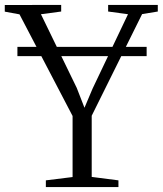

<svg xmlns="http://www.w3.org/2000/svg" viewBox="-32 -763 664 783"><path d="M264 -41V-290L47.5 -704.5L-12.5 -715.5V-742.5L217.5 -743V-716L135 -705L281 -404.5L312.5 -323.5L345.5 -401.5L490 -705L409 -716V-743H611.5V-716L547.5 -705.5L342 -291V-41.5L451 -27.5V0H155V-27.5ZM566 -572V-534H39V-572Z"/></svg>

Font: Merriweather 96pt Light
Style: Regular
Weight: 300
Version: Version 2.100